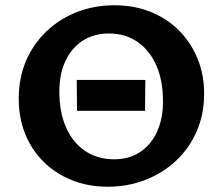

<svg xmlns="http://www.w3.org/2000/svg" viewBox="-20 -693 843 728"><path d="M388 15Q314 15 252 -10Q190 -35 144.5 -80.5Q99 -126 75 -186.5Q51 -247 51 -319Q51 -397 78.5 -461.5Q106 -526 155.5 -573.5Q205 -621 271 -647Q337 -673 414 -673Q489 -673 551 -648Q613 -623 658.5 -577.5Q704 -532 729 -471Q754 -410 754 -338Q754 -260 726 -195.5Q698 -131 648 -84Q598 -37 531.5 -11Q465 15 388 15ZM413 -89Q469 -89 510.5 -116Q552 -143 575 -192.5Q598 -242 598 -309Q598 -388 572.5 -445.5Q547 -503 501 -534.5Q455 -566 393 -566Q336 -566 294 -539Q252 -512 228.5 -462.5Q205 -413 205 -346Q205 -268 230.5 -210Q256 -152 303 -120.5Q350 -89 413 -89ZM272 -273 271 -390H531L530 -273Z"/></svg>

Font: Ysabeau ExtraBold
Style: Regular
Weight: 800
Designer: Christian Thalmann (Catharsis Fonts)
Version: Version 2.002